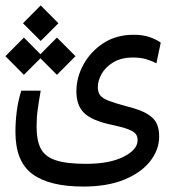

<svg xmlns="http://www.w3.org/2000/svg" viewBox="-37 -520 643 709"><path d="M270.5 168.9Q145.5 168.9 82.8 122.8Q20 76.7 20 -32.7Q20 -70.3 24.7 -107.7Q29.3 -145 41.5 -185.1H113.3Q106 -143.6 102.1 -114.5Q98.1 -85.4 98.1 -52.2Q98.1 -2 113.3 28.1Q128.4 58.1 168 71.5Q207.5 85 280.3 85Q367.7 85 419.4 58.8Q471.2 32.7 471.2 -2.4Q471.2 -16.1 464.1 -25.4Q457 -34.7 436.3 -42.7Q415.5 -50.8 373.5 -59.6Q304.2 -74.2 274.7 -101.8Q245.1 -129.4 245.1 -182.6Q245.1 -233.9 271.2 -281.7Q297.4 -329.6 344.7 -360.6Q392.1 -391.6 456.5 -391.6Q489.7 -391.6 513.9 -383.5Q538.1 -375.5 556.6 -362.8L540.5 -286.1Q522 -295.9 501.5 -301.8Q481 -307.6 454.6 -307.6Q410.6 -307.6 381.6 -290Q352.5 -272.5 338.4 -247.3Q324.2 -222.2 324.2 -198.2Q324.2 -180.2 332.5 -168.7Q340.8 -157.2 363.8 -148.2Q386.7 -139.2 430.7 -127.4Q481.9 -114.7 507.6 -98.9Q533.2 -83 542 -63Q550.8 -43 550.8 -16.6Q550.8 32.7 517.6 75.2Q484.4 117.7 421.9 143.3Q359.4 168.9 270.5 168.9ZM173.3 -243.7 112.3 -304.7 51.3 -243.7 -17.1 -312.5 51.3 -381.3 112.3 -319.8 173.3 -381.3 241.7 -312.5ZM113.3 -368.7 47.9 -434.1 113.3 -500 178.7 -434.1Z"/></svg>

Font: Cascadia Mono SemiLight
Style: Regular
Weight: 350
Monospace: yes
Designer: Aaron Bell
Foundry: Saja Typeworks
Version: Version 2404.023; ttfautohint (v1.8.4)